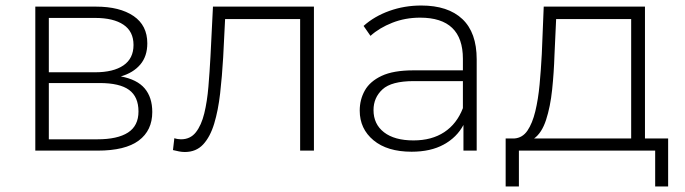

<svg xmlns="http://www.w3.org/2000/svg" viewBox="-20 -546 2482 696"><path d="M108 0V-522H328Q414 -522 464 -488Q514 -454 514 -389Q514 -342 488.5 -312Q463 -282 418 -269Q477 -258 504.5 -225.5Q532 -193 532 -140Q532 -73 483 -36.5Q434 0 334 0ZM157 -41H333Q406 -41 444 -65.5Q482 -90 482 -142Q482 -195 448 -220Q414 -245 341 -245H157ZM157 -284H325Q391 -284 427.5 -309Q464 -334 464 -383Q464 -432 427.5 -456.5Q391 -481 325 -481H157Z M650 5Q640 5 629.5 3Q619 1 607 -2L612 -45Q618 -43 624.5 -42Q631 -41 636 -41Q670 -41 690 -66.5Q710 -92 720.5 -135Q731 -178 735.5 -232Q740 -286 743 -342L752 -522H1118V0H1068V-477H796L789 -338Q785 -269 778 -207.5Q771 -146 756.5 -98Q742 -50 716.5 -22.5Q691 5 650 5Z M1660 0V-93Q1636 -48 1588.5 -22Q1541 4 1472 4Q1384 4 1334 -37.5Q1284 -79 1284 -145Q1284 -185 1302.5 -218Q1321 -251 1363.5 -271Q1406 -291 1479 -291H1658V-333Q1658 -482 1503 -482Q1449 -482 1402 -463.5Q1355 -445 1323 -416L1298 -452Q1337 -487 1391.5 -506.5Q1446 -526 1507 -526Q1604 -526 1656 -477Q1708 -428 1708 -331V0ZM1658 -154V-252H1480Q1399 -252 1366.5 -222Q1334 -192 1334 -147Q1334 -96 1372 -66.5Q1410 -37 1479 -37Q1545 -37 1590.5 -67Q1636 -97 1658 -154Z M1813 130V-44H1844Q1874 -46 1892 -72.5Q1910 -99 1920.5 -142.5Q1931 -186 1936 -239.5Q1941 -293 1944 -350L1951 -522H2318V-44H2402V130H2355V0H1861V130ZM2268 -44V-477H1996L1990 -347Q1988 -283 1981.5 -221Q1975 -159 1959.5 -111.5Q1944 -64 1916 -44Z"/></svg>

Font: Montserrat Light
Style: Regular
Weight: 300
Designer: Julieta Ulanovsky
Foundry: Julieta Ulanovsky
Version: Version 9.000; ttfautohint (v1.8.4.7-5d5b)